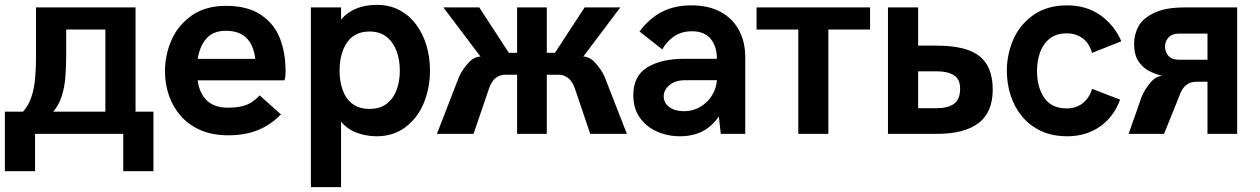

<svg xmlns="http://www.w3.org/2000/svg" viewBox="-22 -550 5176 789"><path d="M608.5 153.5H484.5V0H122V153.5H-2V-91H72.5Q96 -117 107.5 -152.8Q119 -188.5 122.5 -230.2Q126 -272 126 -316.5V-519.5H535V-91H608.5ZM411 -91V-428.5H250V-321.5Q250 -274.5 246.5 -232Q243 -189.5 231.2 -153.2Q219.5 -117 196.5 -91Z M916 6Q851.5 6 802.8 -15Q754 -36 721.5 -72.8Q689 -109.5 672.5 -157Q656 -204.5 656 -257Q656 -324.5 683 -386Q710 -447.5 769 -488.5Q825.5 -526 906.5 -526Q996 -526 1050.8 -488.8Q1105.5 -451.5 1128.5 -391.8Q1151.5 -332 1151.5 -259Q1151.5 -232.5 1147 -220H790.5Q796.5 -169 827 -138.2Q857.5 -107.5 915 -107.5Q961.5 -107.5 990.8 -119Q1020 -130.5 1045 -158L1132.5 -80Q1090.5 -36.5 1037.5 -15.2Q984.5 6 916 6ZM1027 -308Q1013.5 -423.5 906.5 -423.5Q854 -423.5 826.2 -391.8Q798.5 -360 790.5 -308Z M1379.5 219H1255.5V-519.5H1379.5V-469.5Q1431 -530 1526.5 -530Q1579.5 -530 1620.2 -508Q1661 -486 1688.8 -448.2Q1716.5 -410.5 1730.8 -362Q1745 -313.5 1745 -260Q1745 -190 1720.2 -128.2Q1695.5 -66.5 1643.5 -27Q1593.5 10 1526.5 10Q1484 10 1445.2 -4Q1406.5 -18 1379.5 -50ZM1496.5 -102.5Q1539 -102.5 1566.5 -123.2Q1594 -144 1607.5 -179.5Q1621 -215 1621 -260Q1621 -304.5 1607.5 -340.5Q1594 -376.5 1566.5 -398.5Q1539 -420.5 1496.5 -420.5Q1435.5 -420.5 1404.5 -375.8Q1373.5 -331 1373.5 -260Q1373.5 -214.5 1386.5 -179Q1399.5 -143.5 1426.8 -123Q1454 -102.5 1496.5 -102.5Z M2554 0H2403.5L2341 -184.5Q2322 -242.5 2272.5 -243H2225V0H2103V-243H2055Q2006 -243 1987 -184.5L1924 0H1773.5L1865 -236Q1879 -265.5 1902.8 -291.5Q1926.5 -317.5 1952.5 -317.5L1800 -519.5H1947.5L2069 -333H2103V-519.5H2225V-333H2258.5L2380.5 -519.5H2527L2375 -317.5Q2401 -317.5 2424.8 -291.2Q2448.5 -265 2462 -236Z M2772.5 10Q2721.5 10 2677.5 -9.5Q2633.5 -29 2607 -66.8Q2580.5 -104.5 2580.5 -159Q2580.5 -238 2638 -273.2Q2695.5 -308.5 2790.5 -308.5H2924Q2924 -358.5 2898.8 -390Q2873.5 -421.5 2821.5 -421.5Q2778.5 -421.5 2748 -400.5Q2717.5 -379.5 2699.5 -347L2606 -420.5Q2646 -474.5 2698 -501.2Q2750 -528 2819 -528Q2890.5 -528 2940 -500.8Q2989.5 -473.5 3015 -425.5Q3040.5 -377.5 3040.5 -315V0H2940L2932 -71.5Q2902.5 -29 2863 -9.5Q2823.5 10 2772.5 10ZM2788.5 -93Q2826 -93 2856.2 -111.2Q2886.5 -129.5 2904.2 -158.5Q2922 -187.5 2924 -220.5H2796Q2752.5 -220.5 2729 -200.2Q2705.5 -180 2705.5 -154.5Q2705.5 -126.5 2728.8 -109.8Q2752 -93 2788.5 -93Z M3382 0H3258.5V-428.5H3087V-519.5H3553.5V-428.5H3382Z M3829 0H3627V-519.5H3751V-362.5H3826.5Q3949.5 -362.5 4003.5 -319Q4057.5 -275.5 4057.5 -182Q4057.5 -88.5 3999.2 -44.2Q3941 0 3829 0ZM3828 -105.5Q3872.5 -105.5 3898 -123.2Q3923.5 -141 3923.5 -186Q3923.5 -224.5 3897.8 -240.8Q3872 -257 3828 -257H3751V-105.5Z M4364.5 10Q4302 10 4255.5 -12Q4209 -34 4177.8 -72Q4146.5 -110 4131 -158.2Q4115.5 -206.5 4115.5 -259Q4115.5 -326.5 4142.2 -388Q4169 -449.5 4227.5 -490.5Q4283.5 -528 4363.5 -528Q4442.5 -528 4499.8 -487.5Q4557 -447 4586 -380.5L4465.5 -332.5Q4454.5 -372.5 4426.8 -392.8Q4399 -413 4361.5 -413Q4319.5 -413 4292.2 -391.8Q4265 -370.5 4252.2 -335.5Q4239.5 -300.5 4239.5 -259Q4239.5 -192 4269.2 -148.2Q4299 -104.5 4361.5 -104.5Q4400.5 -104.5 4427.8 -126.2Q4455 -148 4465.5 -185L4581 -140.5Q4554 -68 4496.8 -29Q4439.5 10 4364.5 10Z M5062 0H4940V-214H4892.5Q4843.5 -214 4824 -155L4761.5 0H4616L4670 -154Q4683 -184 4706 -211Q4729 -238 4754.5 -238Q4720 -247 4696 -260.5Q4672 -274 4655.2 -300Q4638.5 -326 4638.5 -371Q4638.5 -408.5 4656.5 -441.8Q4674.5 -475 4721 -497.2Q4767.5 -519.5 4846.5 -519.5H5062ZM4940 -304.5V-412H4823Q4794 -412 4779.8 -395.8Q4765.5 -379.5 4765.5 -359.5Q4765.5 -337 4779.2 -320.8Q4793 -304.5 4825 -304.5Z"/></svg>

Font: Acari Sans
Style: Bold
Weight: 700
Designer: Alfredo Marco Pradil and Stefan Peev (font) & Cristiano Sobral (main changes)
Foundry: Alfredo Marco Pradil and Stefan Peev (font) & Cristiano Sobral (main changes)
Version: Version 1.063; ttfautohint (v1.8.3)